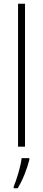

<svg xmlns="http://www.w3.org/2000/svg" viewBox="-20 -780 228 1021"><path d="M113 0V-760H76V0ZM136 70V61H95C91 102 68 177 53 212V221H74C102 176 124 117 136 70Z"/></svg>

Font: Noto Sans Devanagari UI Condensed ExtraLight
Style: Regular
Weight: 200
Width: 3
Designer: Jelle Bosma - Monotype Design Team
Foundry: Monotype Imaging Inc.
Version: Version 2.004